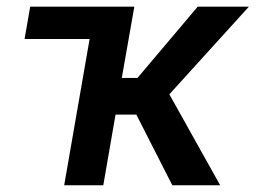

<svg xmlns="http://www.w3.org/2000/svg" viewBox="-20 -548 756 568"><path d="M383.3 -209H321.8L285.6 0H169.9L245.1 -432.6H52.7L69.3 -528.3H377.4L340.3 -317.4H386.7L564.9 -528.3H716.3L481 -269L631.3 0H489.7Z"/></svg>

Font: Roboto Medium
Style: Italic
Weight: 500
Italic angle: -12°
Designer: Google
Version: Version 2.134; 2016